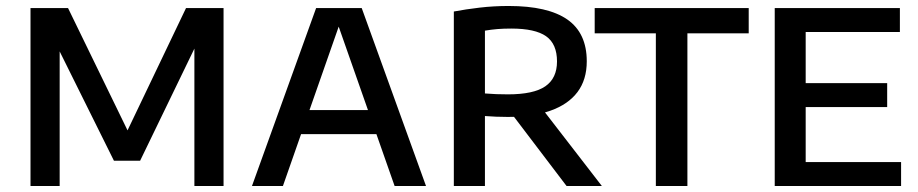

<svg xmlns="http://www.w3.org/2000/svg" viewBox="-20 -622 3070 642"><path d="M82 0V-595H207.5L414.5 -169.5H398.5L602 -595H727.5V0H630V-506H652.5L448.5 -84.5H361L152 -505.5H179.5V0Z M822.5 0 1037 -595H1189.5L1404.5 0H1299.5L1106 -551.5H1119L926 0ZM953 -173.5 976 -254H1250L1273 -173.5Z M1497.5 0V-583.5Q1537 -591 1583.8 -596.5Q1630.5 -602 1681 -602Q1812 -602 1877 -556.8Q1942 -511.5 1942 -417Q1942 -355.5 1911 -314.2Q1880 -273 1820.8 -252Q1761.5 -231 1678 -231Q1658 -231 1639 -231.8Q1620 -232.5 1601.5 -234V0ZM1874.5 0 1664 -277H1778.5L1992.5 0ZM1678.5 -306.5Q1764.5 -306.5 1803.5 -333.5Q1842.5 -360.5 1842.5 -416.5Q1842.5 -475 1806 -500.8Q1769.5 -526.5 1689.5 -526.5Q1664 -526.5 1643 -524.8Q1622 -523 1601.5 -519.5V-309.5Q1623.5 -308 1639.5 -307.2Q1655.5 -306.5 1678.5 -306.5Z M2173 0V-510.5H1968.5V-595H2483.5V-510.5H2278.5V0Z M2570.5 0V-595H2989V-515H2674V-80H2993V0ZM2634.5 -264V-344H2946.5V-264Z"/></svg>

Font: Encode Sans SC Medium
Style: Regular
Weight: 500
Version: Version 3.002